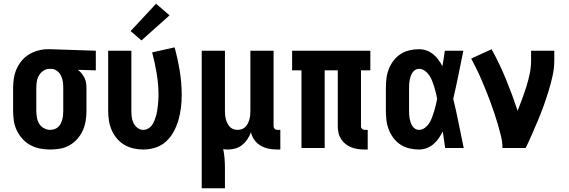

<svg xmlns="http://www.w3.org/2000/svg" viewBox="-20 -791 3040 1026"><path d="M249 8Q222 8 195 3Q168 -2 143.5 -15Q119 -28 100.5 -48.5Q82 -69 70 -93.5Q58 -118 54 -145.5Q50 -173 50 -200V-320Q50 -346 54 -372Q58 -398 68.5 -422Q79 -446 96 -466.5Q113 -487 135.5 -500.5Q158 -514 183.5 -521Q209 -528 235 -528Q239 -528 242.5 -528Q246 -528 250 -528L492 -520V-415L396 -418Q407 -410 416 -399Q425 -388 431.5 -375Q438 -362 440 -348Q442 -334 442 -320V-200Q442 -173 438 -146.5Q434 -120 423 -95Q412 -70 394 -49.5Q376 -29 353 -15.5Q330 -2 303 3Q276 8 249 8ZM249 -97Q260 -97 271.5 -101Q283 -105 291.5 -113Q300 -121 305 -131.5Q310 -142 313 -153.5Q316 -165 317 -176.5Q318 -188 318 -200V-320Q318 -337 316 -353.5Q314 -370 306.5 -385.5Q299 -401 285.5 -411.5Q272 -422 255 -423H250Q249 -423 247.5 -423Q246 -423 245 -423Q227 -423 212 -413Q197 -403 188 -387.5Q179 -372 176.5 -354.5Q174 -337 174 -320V-200Q174 -182 177 -164Q180 -146 189 -130.5Q198 -115 214.5 -106Q231 -97 249 -97Z M746 8Q719 8 693 2Q667 -4 644 -17.5Q621 -31 604 -51.5Q587 -72 576.5 -96.5Q566 -121 562 -147Q558 -173 558 -200V-520H682V-200Q682 -183 684 -166Q686 -149 693.5 -133.5Q701 -118 715 -107.5Q729 -97 746 -97Q759 -97 771.5 -104Q784 -111 792 -122Q800 -133 805 -146Q810 -159 814 -172.5Q818 -186 820 -199.5Q822 -213 823.5 -226.5Q825 -240 826 -254Q827 -268 827 -282Q827 -340 817.5 -397.5Q808 -455 793 -511L913 -538Q930 -476 940.5 -412Q951 -348 951 -283Q951 -250 947 -216.5Q943 -183 934 -151Q925 -119 909 -89Q893 -59 868.5 -36Q844 -13 811.5 -2.5Q779 8 746 8ZM736 -575 678 -625 814 -771 886 -709Z M1058 215V-520H1182V-200Q1182 -188 1183 -176.5Q1184 -165 1187 -154Q1190 -143 1195 -132.5Q1200 -122 1208 -113.5Q1216 -105 1227 -101Q1238 -97 1250 -97Q1262 -97 1273 -101Q1284 -105 1292 -113.5Q1300 -122 1305 -132.5Q1310 -143 1313 -154Q1316 -165 1317 -176.5Q1318 -188 1318 -200V-520H1442V-116Q1442 -108 1448 -102.5Q1454 -97 1461 -97H1478V8H1461Q1438 8 1415.5 3.5Q1393 -1 1373 -12.5Q1353 -24 1339.5 -43Q1326 -62 1321 -84Q1314 -65 1302.5 -47.5Q1291 -30 1275 -17Q1259 -4 1239 2Q1219 8 1198 8Q1192 8 1185.5 7.5Q1179 7 1173 6Q1178 31 1180 56.5Q1182 82 1182 107V215Z M1928 8Q1910 8 1892.5 5.5Q1875 3 1858 -3.5Q1841 -10 1827 -21Q1813 -32 1803 -47.5Q1793 -63 1789 -80.5Q1785 -98 1785 -116V-415H1715V0H1591V-415H1541V-520H1959V-415H1909V-116Q1909 -108 1915 -102.5Q1921 -97 1928 -97H1945V8Z M2219 8Q2193 8 2167.5 2Q2142 -4 2120.5 -18Q2099 -32 2083 -53Q2067 -74 2057.5 -98.5Q2048 -123 2045 -148.5Q2042 -174 2042 -200V-320Q2042 -346 2045 -371.5Q2048 -397 2057.5 -421.5Q2067 -446 2083 -467Q2099 -488 2120.5 -502Q2142 -516 2167.5 -522Q2193 -528 2219 -528Q2240 -528 2259.5 -521Q2279 -514 2295 -501Q2311 -488 2323 -471.5Q2335 -455 2344 -437Q2348 -457 2351 -478Q2354 -499 2357 -520H2456Q2443 -456 2430 -391.5Q2417 -327 2402 -263Q2418 -198 2431 -132Q2444 -66 2458 0H2359Q2356 -22 2352.5 -44Q2349 -66 2346 -88Q2336 -69 2324 -51.5Q2312 -34 2296 -20.5Q2280 -7 2260 0.5Q2240 8 2219 8ZM2219 -97Q2236 -97 2250.5 -108Q2265 -119 2274 -133.5Q2283 -148 2289 -164Q2295 -180 2300 -196.5Q2305 -213 2309 -230Q2313 -247 2316 -263Q2313 -280 2309 -296Q2305 -312 2300 -328Q2295 -344 2289 -359.5Q2283 -375 2273.5 -389Q2264 -403 2250 -413Q2236 -423 2219 -423Q2208 -423 2199 -417.5Q2190 -412 2184 -403Q2178 -394 2174.5 -383.5Q2171 -373 2169 -362.5Q2167 -352 2166.5 -341.5Q2166 -331 2166 -320V-200Q2166 -189 2166.5 -178.5Q2167 -168 2169 -157.5Q2171 -147 2174.5 -136.5Q2178 -126 2184 -117Q2190 -108 2199 -102.5Q2208 -97 2219 -97Z M2665 0Q2665 -32 2657.5 -63Q2650 -94 2641 -124.5Q2632 -155 2622 -185Q2612 -215 2601 -245Q2590 -275 2578 -304.5Q2566 -334 2553.5 -363.5Q2541 -393 2527 -421.5Q2513 -450 2498 -478L2607 -528Q2650 -450 2684 -367Q2718 -284 2746 -199Q2759 -232 2771 -264.5Q2783 -297 2793.5 -330.5Q2804 -364 2811 -398.5Q2818 -433 2818 -468V-520H2942V-468Q2942 -427 2933 -386.5Q2924 -346 2912 -306.5Q2900 -267 2886 -228Q2872 -189 2856 -151Q2840 -113 2823.5 -75Q2807 -37 2789 0Z"/></svg>

Font: Iosevka SS04 Extrabold
Style: Regular
Weight: 800
Monospace: yes
Designer: Belleve Invis
Foundry: Belleve Invis
Version: Version 19.0.0; ttfautohint (v1.8.4)